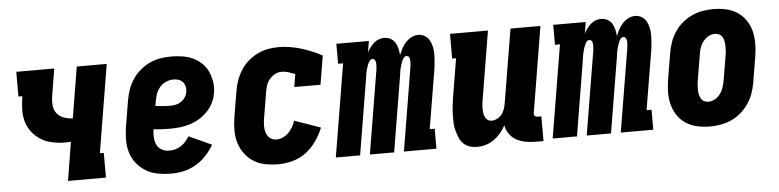

<svg xmlns="http://www.w3.org/2000/svg" viewBox="-38 -701 3577 882"><g transform="rotate(-5 1750.0 -260.0)"><path d="M246 0 275 -178Q267 -178 260 -177.5Q253 -177 245 -177Q216 -177 187.5 -183.5Q159 -190 136 -204.5Q113 -219 96 -241Q79 -263 71.5 -290Q64 -317 65 -346.5Q66 -376 71 -406H53V-520H228L208 -398Q204 -376 205.5 -354Q207 -332 219 -316Q231 -300 251 -292.5Q271 -285 293 -284L332 -520H470L403 -114H421V0Z M721 8Q691 8 661 2.5Q631 -3 606.5 -17.5Q582 -32 563.5 -54.5Q545 -77 536.5 -104.5Q528 -132 528 -163Q528 -194 533 -225L553 -345Q557 -369 565.5 -393.5Q574 -418 588.5 -440Q603 -462 624 -480Q645 -498 669 -509Q693 -520 718 -524Q743 -528 768 -528Q794 -528 819.5 -524Q845 -520 867.5 -509.5Q890 -499 908 -482Q926 -465 936 -442.5Q946 -420 950 -394.5Q954 -369 949 -343Q946 -321 935 -299Q924 -277 907 -259.5Q890 -242 869 -229.5Q848 -217 825 -210Q802 -203 779 -200.5Q756 -198 733 -198Q714 -198 695.5 -199Q677 -200 658 -202Q655 -183 656 -164.5Q657 -146 664.5 -130.5Q672 -115 687.5 -106.5Q703 -98 722 -98Q735 -98 749 -101.5Q763 -105 775.5 -113Q788 -121 797.5 -132Q807 -143 815 -156L920 -108Q905 -82 883.5 -59Q862 -36 835.5 -20.5Q809 -5 779.5 1.5Q750 8 721 8ZM746 -303Q758 -303 771 -306Q784 -309 795 -316.5Q806 -324 813.5 -335.5Q821 -347 823 -359Q825 -372 822.5 -384Q820 -396 812.5 -405Q805 -414 793.5 -418Q782 -422 769 -422Q752 -422 734.5 -414.5Q717 -407 705 -392.5Q693 -378 687.5 -361Q682 -344 679 -327L676 -308Q692 -306 710 -304.5Q728 -303 746 -303Z M1216 8Q1186 8 1156.5 2.5Q1127 -3 1103 -18Q1079 -33 1062 -55.5Q1045 -78 1036.5 -105.5Q1028 -133 1028 -163.5Q1028 -194 1033 -225L1053 -345Q1057 -369 1065.5 -393Q1074 -417 1088 -439Q1102 -461 1122 -478.5Q1142 -496 1165.5 -507.5Q1189 -519 1213.5 -523.5Q1238 -528 1263 -528Q1290 -528 1316.5 -523.5Q1343 -519 1367.5 -511.5Q1392 -504 1416 -494Q1440 -484 1462 -472L1440 -339H1319L1329 -398Q1314 -404 1298.5 -409Q1283 -414 1266 -414Q1250 -414 1235.5 -406Q1221 -398 1210.5 -385Q1200 -372 1195 -356.5Q1190 -341 1188 -326L1168 -206Q1165 -189 1165 -172.5Q1165 -156 1170 -141Q1175 -126 1187.5 -116Q1200 -106 1216 -106Q1231 -106 1246 -112.5Q1261 -119 1272.5 -130.5Q1284 -142 1292 -156Q1300 -170 1305 -185L1425 -143Q1413 -112 1392.5 -82.5Q1372 -53 1344.5 -32Q1317 -11 1283 -1.5Q1249 8 1216 8Z M1481 0 1552 -428H1529V-520H1679L1670 -467Q1676 -479 1684 -490Q1692 -501 1702.5 -510Q1713 -519 1725 -523.5Q1737 -528 1750 -528Q1766 -528 1779.5 -520.5Q1793 -513 1800.5 -500.5Q1808 -488 1811.5 -473Q1815 -458 1816 -442Q1822 -458 1829.5 -472.5Q1837 -487 1849 -500Q1861 -513 1876 -520.5Q1891 -528 1907 -528Q1924 -528 1937.5 -519.5Q1951 -511 1958.5 -497.5Q1966 -484 1969.5 -468Q1973 -452 1973 -435.5Q1973 -419 1971.5 -402Q1970 -385 1968 -368L1922 -92H1945V0H1795L1859 -386Q1860 -394 1860.5 -401.5Q1861 -409 1860.5 -416Q1860 -423 1856.5 -429.5Q1853 -436 1845 -436Q1837 -436 1831.5 -428.5Q1826 -421 1823 -413Q1820 -405 1817.5 -397Q1815 -389 1813 -381Q1811 -373 1810 -365.5Q1809 -358 1808 -350L1750 0H1638L1702 -386Q1703 -394 1703.5 -401.5Q1704 -409 1703.5 -416Q1703 -423 1699.5 -429.5Q1696 -436 1688 -436Q1680 -436 1674.5 -428.5Q1669 -421 1666 -413Q1663 -405 1660.5 -397Q1658 -389 1656 -381Q1654 -373 1653 -365.5Q1652 -358 1651 -350L1593 0Z M2133 8Q2114 8 2097 2.5Q2080 -3 2068 -15.5Q2056 -28 2049.5 -44.5Q2043 -61 2038.5 -78Q2034 -95 2033.5 -113.5Q2033 -132 2033.5 -150.5Q2034 -169 2036 -187.5Q2038 -206 2041 -225L2071 -406H2053V-520H2228L2176 -206Q2174 -196 2173 -185.5Q2172 -175 2172 -164.5Q2172 -154 2173.5 -144.5Q2175 -135 2179 -126Q2183 -117 2191 -111.5Q2199 -106 2209 -106Q2222 -106 2234.5 -112.5Q2247 -119 2255.5 -129.5Q2264 -140 2268.5 -153Q2273 -166 2275 -178L2332 -520H2470L2405 -126Q2404 -122 2404.5 -118Q2405 -114 2407.5 -111Q2410 -108 2413.5 -107Q2417 -106 2421 -106H2438V8H2402Q2379 8 2356.5 4Q2334 0 2314.5 -10.5Q2295 -21 2282 -39Q2269 -57 2265 -80Q2255 -61 2241 -44.5Q2227 -28 2210 -16Q2193 -4 2173 2Q2153 8 2133 8Z M2481 0 2552 -428H2529V-520H2679L2670 -467Q2676 -479 2684 -490Q2692 -501 2702.5 -510Q2713 -519 2725 -523.5Q2737 -528 2750 -528Q2766 -528 2779.5 -520.5Q2793 -513 2800.5 -500.5Q2808 -488 2811.5 -473Q2815 -458 2816 -442Q2822 -458 2829.5 -472.5Q2837 -487 2849 -500Q2861 -513 2876 -520.5Q2891 -528 2907 -528Q2924 -528 2937.5 -519.5Q2951 -511 2958.5 -497.5Q2966 -484 2969.5 -468Q2973 -452 2973 -435.5Q2973 -419 2971.5 -402Q2970 -385 2968 -368L2922 -92H2945V0H2795L2859 -386Q2860 -394 2860.5 -401.5Q2861 -409 2860.5 -416Q2860 -423 2856.5 -429.5Q2853 -436 2845 -436Q2837 -436 2831.5 -428.5Q2826 -421 2823 -413Q2820 -405 2817.5 -397Q2815 -389 2813 -381Q2811 -373 2810 -365.5Q2809 -358 2808 -350L2750 0H2638L2702 -386Q2703 -394 2703.5 -401.5Q2704 -409 2703.5 -416Q2703 -423 2699.5 -429.5Q2696 -436 2688 -436Q2680 -436 2674.5 -428.5Q2669 -421 2666 -413Q2663 -405 2660.5 -397Q2658 -389 2656 -381Q2654 -373 2653 -365.5Q2652 -358 2651 -350L2593 0Z M3207 8Q3177 8 3148.5 2Q3120 -4 3096.5 -19Q3073 -34 3057.5 -57Q3042 -80 3034.5 -107.5Q3027 -135 3027.5 -165Q3028 -195 3033 -225L3053 -345Q3057 -369 3065.5 -393.5Q3074 -418 3088.5 -440Q3103 -462 3123.5 -479.5Q3144 -497 3168 -508Q3192 -519 3217 -523.5Q3242 -528 3266 -528Q3296 -528 3324.5 -522Q3353 -516 3376.5 -501Q3400 -486 3416 -463Q3432 -440 3439 -412.5Q3446 -385 3446 -355Q3446 -325 3441 -295L3421 -175Q3417 -151 3408.5 -126.5Q3400 -102 3385 -80Q3370 -58 3350 -40.5Q3330 -23 3306 -12Q3282 -1 3256.5 3.5Q3231 8 3207 8ZM3208 -106Q3224 -106 3238.5 -114Q3253 -122 3263 -135.5Q3273 -149 3278 -164Q3283 -179 3286 -194L3306 -314Q3308 -325 3308.5 -335.5Q3309 -346 3308.5 -356.5Q3308 -367 3306 -377.5Q3304 -388 3299 -396.5Q3294 -405 3284.5 -409.5Q3275 -414 3265 -414Q3249 -414 3235 -406Q3221 -398 3210.5 -384.5Q3200 -371 3195 -356Q3190 -341 3188 -326L3168 -206Q3166 -195 3165.5 -184.5Q3165 -174 3165 -163.5Q3165 -153 3167.5 -142.5Q3170 -132 3175 -123.5Q3180 -115 3189 -110.5Q3198 -106 3208 -106Z"/></g></svg>

Font: Iosevka Curly Slab Heavy
Style: Italic
Weight: 900
Italic angle: -9°
Monospace: yes
Designer: Belleve Invis
Foundry: Belleve Invis
Version: Version 22.1.2; ttfautohint (v1.8.4)